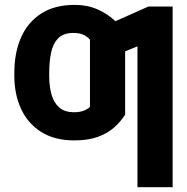

<svg xmlns="http://www.w3.org/2000/svg" viewBox="-20 -573 775 797"><path d="M287.8 -107.1Q309.7 -107.1 325.8 -112.9Q341.8 -118.6 353.5 -129.2V-304.4H499.4V-97.1Q480.4 -67.3 452.8 -43Q425.1 -18.7 385.1 -4.5Q345.1 9.8 288.4 9.8Q205.9 9.8 150.4 -25.7Q94.8 -61.1 67.1 -121.8Q39.5 -182.5 39.5 -257.3V-271Q39.5 -353.1 66.9 -416.5Q94.4 -479.9 150.3 -516.3Q206.1 -552.7 290.4 -552.7Q342.3 -552.7 383.5 -534.6Q424.7 -516.6 454.1 -489.5Q483.5 -462.4 499.4 -435.4V-274.2L353.5 -284.1V-408.4Q341.8 -421.8 325.3 -429.1Q308.8 -436.3 284.8 -436.3Q242.9 -436.3 221.2 -413.7Q199.5 -391 191.9 -353.5Q184.3 -315.9 184.3 -271V-257.3Q184.3 -215.7 193.5 -181.7Q202.7 -147.7 225.3 -127.4Q247.9 -107.1 287.8 -107.1ZM696.6 -545.9V204.1H550.6V-380.7L435 -333.4V-474.4L596.1 -545.9Z"/></svg>

Font: Inter Variable LoSnoCo
Style: Regular
Weight: 400
Designer: Rasmus Andersson
Foundry: rsms
Version: Version 4.000;git-a52131595; featfreeze: case,dlig,ss01,ss02